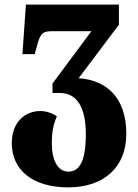

<svg xmlns="http://www.w3.org/2000/svg" viewBox="-20 -556 597 830"><path d="M275 254C429 254 526 167 526 23C526 -140 435 -210 320 -218L494 -449V-536H92L77 -322H130L140 -358C153 -405 160 -421 201 -421H375L207 -195V-154H239C309 -154 351 -98 351 25C351 139 324 186 276 186C231 186 204 139 204 63C204 8 213 -24 226 -53C206 -67 180 -76 154 -76C91 -76 31 -31 31 63C31 178 120 254 275 254Z"/></svg>

Font: Noto Serif Georgian Condensed Black
Style: Regular
Weight: 900
Width: 3
Designer: Monotype Design Team, Akaki Razmadze
Foundry: Google LLC
Version: Version 2.003